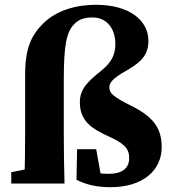

<svg xmlns="http://www.w3.org/2000/svg" viewBox="-20 -756 699 791"><path d="M172.5 -66.5H125.7L26.4 -46.5V0H172.5V-66.5ZM83.5 -210C83.5 -140 82.5 -70 80.5 0H245.8C243.8 -70 242.8 -140 242.8 -210V-424.9C242.8 -568.5 253.2 -624.2 286.6 -657.6C305.5 -676.5 327.7 -684.1 361.4 -684.1C420.3 -684.1 455.1 -637.6 455.1 -575.7C455.1 -533.5 442.9 -501.9 396.9 -464.6C340.5 -418.7 309 -390 309 -334.2C309 -258.4 356.2 -226.3 428.4 -193.7C493.3 -163.9 512.1 -144.4 512.1 -103.9C512.1 -62.3 482.2 -39.9 428.6 -39.9C391.3 -39.9 362.6 -43.1 315.3 -65.7L400.4 -7.3L376.3 -141.2H297.6L295.1 -15.7C337.5 7.1 386.5 15.2 435.8 15.2C568.1 15.2 646.1 -53.8 646.1 -149.5C646.1 -229.1 610.7 -273.9 525.7 -317.6C441.1 -359.5 430.7 -373.4 430.7 -395.9C430.7 -414.9 441.5 -431.5 502.5 -466.1C566.6 -502.5 591.4 -534 591.4 -588C591.4 -671.4 514.2 -736.3 375 -736.3C292.7 -736.3 211.4 -712.8 157.6 -659C109.3 -610.7 83.5 -558.2 83.5 -447.3V-210Z"/></svg>

Font: Source Serif Variable
Style: Regular
Weight: 389
Designer: Frank Grießhammer
Foundry: Adobe Systems Incorporated
Version: Version 3.001;hotconv 1.0.111;makeotfexe 2.5.65597